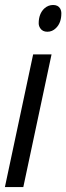

<svg xmlns="http://www.w3.org/2000/svg" viewBox="-32 -754 268 774"><path d="M146.5 -719.7Q162.1 -733.9 182.1 -733.9Q202.1 -733.9 210.4 -719.7Q215.3 -710.9 215.3 -700.2Q215.3 -661.6 193.4 -640.6Q178.7 -626 158.9 -626Q139.2 -626 129.9 -640.6Q124 -649.9 124 -660.2Q124 -698.2 146.5 -719.7ZM62 0H-12.2L101.6 -534.7H175.8Z"/></svg>

Font: Open Sans Hebrew Condensed
Style: Italic
Weight: 400
Width: 3
Italic angle: -12°
Foundry: Ascender Corporation, Yanek Iontef
Version: Version 2.001;PS 002.001;hotconv 1.0.70;makeotf.lib2.5.58329